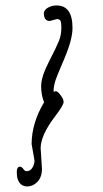

<svg xmlns="http://www.w3.org/2000/svg" viewBox="-20 -545 377 706"><path d="M129.4 -1C130 -32.9 147.8 -71.6 182.6 -117.2C203.5 -144.5 213.9 -162.1 213.9 -169.9C213.9 -177.1 210.1 -185.5 202.6 -195.3C195.2 -205.1 189.4 -209.9 185.3 -209.7C181.2 -209.6 178.9 -208.2 178.2 -205.6C175.9 -211.1 177.1 -223 181.6 -241.2C184.2 -252.3 195.8 -281.4 216.3 -328.6C236.5 -375.8 246.6 -413.7 246.6 -442.4C246.6 -497.4 227.1 -524.9 188 -524.9C179.5 -524.9 171.5 -523.4 164.1 -520.5C148.8 -514.3 141.1 -505.4 141.1 -493.7L142.1 -486.8C144.4 -474.1 151.4 -467.8 163.1 -467.8L189.9 -475.1C192.5 -475.1 195.8 -474 199.7 -471.9C203.6 -469.8 205.6 -460.1 205.6 -442.9C205.6 -425.6 202.7 -409.7 197 -395.3C191.3 -380.8 179 -355.1 159.9 -318.1C140.9 -281.2 131.3 -251.4 131.3 -228.8C131.3 -206.1 134.9 -186.2 142.1 -168.9C111.8 -118.2 96.5 -67.1 96.2 -15.6L106.9 45.4C106.9 50.6 106 56 104 61.5C98.5 76.8 89.4 84.5 76.7 84.5C73.1 84.1 69.3 81.3 65.4 75.9C61.5 70.6 57.5 67.9 53.2 67.9C45.7 68.2 41.9 74.3 41.7 86.2C41.6 98.1 42.8 107.6 45.4 114.7C51.6 132 63.5 140.6 81.1 140.6C89.8 140.3 98.3 137.7 106.4 132.8C125 121.1 134.3 102.1 134.3 75.7Z"/></svg>

Font: Kristi
Style: Medium
Weight: 400
Italic angle: -15°
Version: Version 1.003